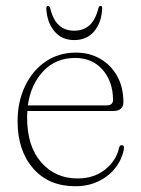

<svg xmlns="http://www.w3.org/2000/svg" viewBox="-20 -636 488 666"><path d="M408 -282Q408 -251 372.5 -251H75Q74 -240.5 74 -229Q74 -128.5 123 -72.8Q172 -17 248.5 -17Q306.5 -17 345 -48.2Q383.5 -79.5 393 -123Q395 -132.5 402 -132.5Q411 -132.5 410 -121.5Q404.5 -86 382 -56Q359.5 -26 323.2 -8Q287 10 241 10Q148.5 10 94.8 -52Q41 -114 41 -216Q41 -282.5 66.5 -336.5Q92 -390.5 137.5 -422Q183 -453.5 243.5 -453.5Q290.5 -453.5 327.8 -432Q365 -410.5 386.5 -372Q408 -333.5 408 -282ZM240 -435Q173.5 -435 130.2 -389.2Q87 -343.5 76.5 -270.5H350Q372 -270.5 372 -289.5Q372 -352.5 336.2 -393.8Q300.5 -435 240 -435ZM237.5 -529.5Q269 -529.5 290 -548Q311 -566.5 321.5 -608Q323.5 -615.5 328.5 -615.5Q335 -615.5 334.5 -607Q332.5 -558.5 307 -527.8Q281.5 -497 237.5 -497Q194 -497 168.5 -527.8Q143 -558.5 140.5 -607Q140.5 -615.5 146.5 -615.5Q151.5 -615.5 154 -608Q164 -566.5 185 -548Q206 -529.5 237.5 -529.5Z"/></svg>

Font: Fraunces 72pt S050 Thin
Style: Regular
Weight: 100
Version: Version 1.000; ttfautohint (v1.8.3)